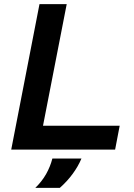

<svg xmlns="http://www.w3.org/2000/svg" viewBox="-20 -720 647 924"><path d="M34 0 170 -700H301L187 -115H556L534 0ZM150 184Q182 153 202 117.5Q222 82 232 43H372Q356 81 329.5 117Q303 153 268 184Z"/></svg>

Font: REM Medium
Style: Italic
Weight: 500
Italic angle: -11°
Designer: Octavio Pardo
Foundry: Ashler Design
Version: Version 1.005;gftools[0.9.28]